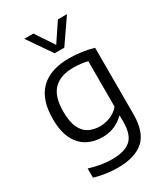

<svg xmlns="http://www.w3.org/2000/svg" viewBox="-246 -917 1098 1257"><g transform="rotate(-30 303.0 -289.0)"><path d="M261 230Q221 230 174.5 223.5Q128 217 87 204V135Q133.5 149.5 176 156.2Q218.5 163 257 163Q352.5 163 397.2 123.8Q442 84.5 442 -11V-59.5H437.5Q409 -29.5 367.5 -11.5Q326 6.5 273.5 6.5Q212.5 6.5 162 -20.5Q111.5 -47.5 81.5 -106Q51.5 -164.5 51.5 -260Q51.5 -405 125 -478Q198.5 -551 342 -551Q388.5 -551 436 -544.2Q483.5 -537.5 524.5 -525V-24Q524.5 111.5 458.8 170.8Q393 230 261 230ZM297 -63.5Q336.5 -63.5 375.2 -79Q414 -94.5 442 -128V-471.5Q421 -477 393.5 -480.5Q366 -484 334.5 -484Q236.5 -484 185.8 -432.2Q135 -380.5 135 -267.5Q135 -190 156 -145.5Q177 -101 213.5 -82.2Q250 -63.5 297 -63.5ZM277 -626.5 152 -808H220.5L313.5 -669L406.5 -808H475L350 -626.5Z"/></g></svg>

Font: Encode Sans SmExp
Style: Regular
Weight: 400
Width: 6
Designer: Multiple Designers
Foundry: Impallari Type
Version: Version 3.002; ttfautohint (v1.8.3) -l 8 -r 50 -G 200 -x 14 